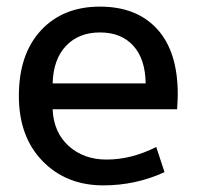

<svg xmlns="http://www.w3.org/2000/svg" viewBox="-20 -550 599 580"><path d="M139 -298H420Q419 -372 382.5 -412Q346 -452 282 -452Q218 -452 179.5 -411.5Q141 -371 139 -298ZM139 -220Q142 -150 187.5 -109Q233 -68 302 -68Q377 -68 452 -106L477 -30Q390 10 292 10Q180 10 108.5 -63.5Q37 -137 37 -260Q37 -386 103.5 -458Q170 -530 282 -530Q393 -530 455 -462Q517 -394 517 -265Q517 -250 515 -220Z"/></svg>

Font: M PLUS 1p Medium
Style: Regular
Weight: 500
Version: Version 1.062